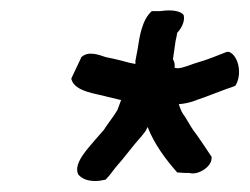

<svg xmlns="http://www.w3.org/2000/svg" viewBox="-20 -673 472 363"><path d="M115 -523C122 -499 163 -496 183 -490L204 -485C206 -484 205 -485 209 -484C207 -479 205 -473 202 -465C195 -453 185 -441 176 -427L161 -410C151 -397 117 -365 128 -343C143 -326 170 -331 177 -333H179C187 -340 193 -350 199 -357C216 -376 230 -396 248 -416C252 -421 256 -425 259 -433C272 -400 293 -372 315 -347L330 -346H338C354 -341 382 -358 380 -376V-377L379 -378C370 -392 361 -405 352 -418C343 -429 338 -439 330 -452C323 -461 322 -465 318 -476C329 -477 340 -479 352 -484C376 -492 399 -502 423 -510L425 -511C438 -531 432 -567 413 -575H409C391 -568 372 -560 354 -555C343 -552 326 -544 316 -544C314 -544 314 -544 310 -545C311 -550 310 -556 307 -561L312 -596C313 -600 314 -604 315 -611C321 -617 331 -632 327 -645C318 -655 297 -654 282 -652H267C249 -636 244 -606 240 -579L236 -558V-552C233 -553 230 -553 226 -554L207 -559C199 -561 190 -563 180 -565C168 -569 146 -578 133 -564V-563L115 -525Z"/></svg>

Font: Hussar Pisanka
Style: SbdKur
Weight: 600
Designer: Robert Jablonski
Foundry: Cannot Into Space Fonts
Version: Version 1.070